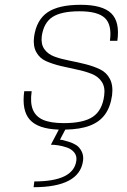

<svg xmlns="http://www.w3.org/2000/svg" viewBox="-20 -530 528 800"><path d="M225 10H224Q138 7 104 -31.5Q70 -70 81 -150H112Q105 -102 117 -73Q129 -44 160 -30.5Q191 -17 246 -17Q328 -17 367 -43.5Q406 -70 414 -131Q419 -166 404.5 -188.5Q390 -211 362.5 -222Q335 -233 301 -240Q267 -247 233.5 -255Q200 -263 172.5 -275Q145 -287 131 -313Q117 -339 122 -377Q132 -447 178 -478.5Q224 -510 316 -510Q407 -510 443.5 -474.5Q480 -439 469 -360H438Q447 -426 417.5 -454.5Q388 -483 311.5 -483Q235 -483 198.5 -459Q162 -435 154 -379Q150 -346 165 -325Q180 -304 207.5 -294Q235 -284 269 -277.5Q303 -271 336.5 -262.5Q370 -254 397 -241Q424 -228 438 -201Q452 -174 447 -133Q440 -84 417.5 -53Q395 -22 354.5 -6.5Q314 9 252 10L230 52Q234 52 241 53.5Q248 55 266 60.5Q284 66 297.5 74.5Q311 83 320 100.5Q329 118 326 140Q311 250 120 250L123 226Q286 226 298 140Q301 120 289.5 105.5Q278 91 258.5 84.5Q239 78 222.5 75.5Q206 73 192 73Z"/></svg>

Font: Fivo Sans Thin
Style: Regular
Weight: 250
Foundry: Alexander Slobzheninov
Version: 1.0